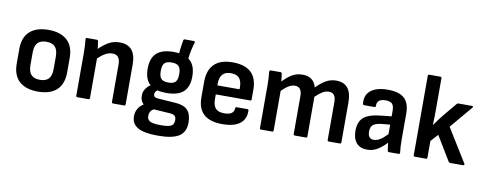

<svg xmlns="http://www.w3.org/2000/svg" viewBox="-70 -1031 3962 1575"><g transform="rotate(10 1910.5 -243.5)"><path d="M259 11Q158 11 103.5 -38.5Q49 -88 49 -187V-306Q49 -404 103.5 -453.5Q158 -503 259 -503Q359 -503 414 -453.5Q469 -404 469 -306V-187Q469 -88 414.5 -38.5Q360 11 259 11ZM259 -87Q308 -87 331.5 -113Q355 -139 355 -195V-296Q355 -352 331.5 -378Q308 -404 259 -404Q209 -404 185.5 -378Q162 -352 162 -296V-195Q162 -139 185.5 -113Q209 -87 259 -87Z M587 0Q576 0 576 -11V-367Q576 -396 574.5 -426.5Q573 -457 570 -479Q569 -492 581 -492H662Q672 -492 674 -482Q676 -470 678 -453Q680 -436 682 -419Q720 -457 760.5 -480Q801 -503 852 -503Q987 -503 987 -343V-11Q987 0 977 0H885Q873 0 873 -11V-325Q873 -403 809 -403Q779 -403 750.5 -387.5Q722 -372 690 -341V-11Q690 0 679 0Z M1300 -161Q1257 -161 1224 -169Q1203 -155 1203 -133Q1203 -120 1212.5 -112.5Q1222 -105 1245 -104L1391 -94Q1460 -89 1490.5 -54.5Q1521 -20 1521 48Q1521 126 1466.5 161Q1412 196 1290 196Q1175 196 1123 165.5Q1071 135 1071 74Q1071 3 1133 -36Q1105 -60 1105 -105Q1105 -162 1161 -201Q1114 -242 1114 -331Q1114 -419 1159.5 -461Q1205 -503 1301 -503Q1326 -503 1347 -500Q1349 -533 1353 -561Q1357 -589 1361 -609Q1363 -620 1371 -620H1447Q1460 -620 1457 -608Q1447 -577 1440 -544.5Q1433 -512 1428 -471Q1486 -429 1486 -331Q1486 -244 1440.5 -202.5Q1395 -161 1300 -161ZM1300 -248Q1343 -248 1360 -267Q1377 -286 1377 -332Q1377 -377 1359.5 -396Q1342 -415 1300 -415Q1257 -415 1240 -396Q1223 -377 1223 -332Q1223 -286 1240 -267Q1257 -248 1300 -248ZM1186 50Q1186 81 1210.5 94Q1235 107 1296 107Q1363 108 1386.5 94.5Q1410 81 1410 48Q1410 23 1398.5 11.5Q1387 0 1358 -2L1221 -11Q1186 9 1186 50Z M1795 11Q1589 11 1589 -175V-305Q1589 -402 1640 -452.5Q1691 -503 1793 -503Q1998 -503 1998 -310V-231Q1998 -220 1987 -220H1701V-180Q1701 -128 1723.5 -103.5Q1746 -79 1796 -79Q1835 -79 1856 -93Q1877 -107 1877 -135Q1877 -146 1889 -146H1978Q1988 -146 1988 -136Q1990 -64 1941 -26.5Q1892 11 1795 11ZM1701 -295H1886V-309Q1886 -363 1863.5 -388Q1841 -413 1794 -413Q1701 -413 1701 -309Z M2117 0Q2106 0 2106 -11V-367Q2106 -397 2104.5 -426Q2103 -455 2100 -479Q2099 -492 2112 -492H2192Q2202 -492 2204 -483Q2206 -469 2208 -452Q2210 -435 2212 -417Q2249 -457 2287 -480Q2325 -503 2374 -503Q2422 -503 2450.5 -481.5Q2479 -460 2491 -417Q2529 -457 2568.5 -480Q2608 -503 2655 -503Q2784 -503 2784 -345V-11Q2784 0 2773 0H2681Q2670 0 2670 -11V-326Q2670 -403 2612 -403Q2585 -403 2559 -387.5Q2533 -372 2501 -341V-11Q2501 0 2491 0H2399Q2387 0 2387 -11V-326Q2387 -403 2329 -403Q2304 -403 2277.5 -387.5Q2251 -372 2220 -341V-11Q2220 0 2209 0Z M3000 11Q2943 11 2912 -24.5Q2881 -60 2881 -126Q2881 -202 2924.5 -238.5Q2968 -275 3075 -285L3153 -293V-338Q3153 -380 3137 -397Q3121 -414 3082 -414Q3009 -414 3011 -355Q3011 -344 3001 -344H2914Q2904 -344 2903 -360Q2897 -428 2945.5 -465.5Q2994 -503 3086 -503Q3179 -503 3223 -463Q3267 -423 3267 -336V-124Q3267 -57 3273 -12Q3274 0 3262 0H3182Q3172 0 3170 -12Q3166 -35 3162 -75Q3121 -32 3083.5 -10.5Q3046 11 3000 11ZM2992 -139Q2992 -78 3041 -78Q3066 -78 3092 -93Q3118 -108 3153 -145V-224L3088 -218Q3034 -213 3013 -195Q2992 -177 2992 -139Z M3398 0Q3387 0 3387 -11V-672Q3387 -683 3398 -683H3490Q3501 -683 3501 -672V-423Q3501 -389 3500.5 -353.5Q3500 -318 3498 -283H3500Q3533 -331 3567 -373L3661 -486Q3665 -492 3674 -492H3788Q3794 -492 3796 -488Q3798 -484 3793 -478L3636 -292L3808 -14Q3811 -8 3809 -4Q3807 0 3800 0H3693Q3684 0 3679 -7L3556 -210L3501 -149V-11Q3501 0 3490 0Z"/></g></svg>

Font: Sofia Sans Semi Condensed
Style: Bold
Weight: 700
Designer: Botio Nikoltchev, Ani Petrova
Foundry: lettersoup
Version: Version 4.100; ttfautohint (v1.8.4.7-5d5b)